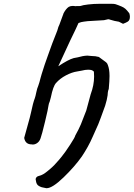

<svg xmlns="http://www.w3.org/2000/svg" viewBox="-20 -739 702 1008"><path d="M626 -614 604 -625Q582 -628 557 -636Q553 -638 548 -638Q545 -638 539 -636Q528 -632 509 -632L441 -628Q436 -627 421 -625.5Q406 -624 392 -618Q380 -590 349 -527Q337 -500 317.5 -459Q298 -418 286 -391Q338 -426 367 -434Q370 -434 388 -438Q415 -446 438 -447L461 -445Q481 -445 499 -440Q530 -418 537 -412Q544 -406 546 -398Q555 -376 555 -340Q555 -316 551 -272Q547 -263 546 -252.5Q545 -242 545 -239Q542 -216 532 -184Q524 -162 509.5 -122Q495 -82 484 -60Q480 -52 467.5 -23Q455 6 440.5 32Q426 58 410 82Q372 136 313.5 192.5Q255 249 225 249H223L199 244Q181 238 175 229Q169 220 167 201Q170 188 183 185Q196 182 207 175.5Q218 169 227.5 161Q237 153 241 150Q266 129 290 100Q291 99 304 83Q322 61 348 21Q374 -19 375 -27Q395 -63 404.5 -86Q414 -109 433 -159L456 -244Q474 -292 474 -337Q474 -354 473 -363Q467 -369 460.5 -371Q454 -373 442 -373Q428 -373 408 -368L386 -364Q358 -360 326.5 -343.5Q295 -327 274 -303Q259 -287 247 -228L241 -206Q236 -195 235 -187Q233 -169 216.5 -100.5Q200 -32 193 -13Q187 5 173 13.5Q159 22 146 19Q113 19 107 -15L136 -120L143 -149Q153 -198 163 -224Q166 -232 170.5 -254Q175 -276 181 -289Q187 -305 193 -330Q197 -346 199 -351Q214 -400 232 -449L254 -510L281 -579Q286 -599 292 -610L313 -667V-668Q326 -693 341 -703Q350 -708 363 -708Q368 -708 373 -707Q378 -706 381 -707H387Q390 -707 396 -707Q402 -707 404 -708Q413 -712 442.5 -715.5Q472 -719 501 -719H567Q579 -719 586.5 -717Q594 -715 602 -711.5Q610 -708 618 -705Q630 -700 638.5 -692.5Q647 -685 659 -669Q662 -660 662 -651Q662 -632 650 -625Q642 -620 626 -614Z"/></svg>

Font: Caveat
Style: Bold
Weight: 700
Designer: Pablo Impallari
Foundry: Pablo Impallari
Version: Version 1.500; ttfautohint (v1.6)